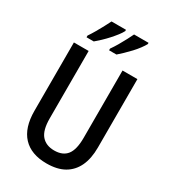

<svg xmlns="http://www.w3.org/2000/svg" viewBox="-225 -1052 1042 1173"><g transform="rotate(30 296.0 -465.0)"><path d="M520 -232Q520 -153 494.5 -99.5Q469 -46 420 -18Q371 10 296 10Q187 10 129.5 -51.5Q72 -113 72 -232V-714H176V-238Q176 -155 207.5 -118.5Q239 -82 297 -82Q357 -82 386 -119Q415 -156 415 -239V-714H520ZM468 -931Q460 -916 444.5 -895Q429 -874 409 -852.5Q389 -831 369 -812Q349 -793 334 -780H282V-792Q297 -813 313.5 -841Q330 -869 344 -896Q358 -923 366 -940H468ZM309 -931Q301 -915 285.5 -895Q270 -875 251 -854Q232 -833 212 -814Q192 -795 174 -780H123V-792Q138 -814 154 -841.5Q170 -869 184 -895.5Q198 -922 207 -940H309Z"/></g></svg>

Font: Noto Sans Bengali Condensed Medium
Style: Regular
Weight: 500
Width: 3
Designer: Jelle Bosma - Monotype Design Team
Foundry: Monotype Imaging Inc.
Version: Version 2.003